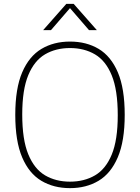

<svg xmlns="http://www.w3.org/2000/svg" viewBox="-20 -964 724 993"><path d="M342 9Q257.5 9 193.8 -29Q130 -67 94.5 -150.5Q59 -234 59 -370Q59 -506.5 94.8 -589.8Q130.5 -673 194.2 -711Q258 -749 342 -749Q427 -749 490.5 -711Q554 -673 589.5 -589.8Q625 -506.5 625 -370Q625 -234 589.2 -150.5Q553.5 -67 489.8 -29Q426 9 342 9ZM342 -24.5Q415.5 -24.5 471.2 -57Q527 -89.5 558 -164.8Q589 -240 589 -368Q589 -498 558 -574Q527 -650 471.2 -682.8Q415.5 -715.5 342 -715.5Q268.5 -715.5 213 -683Q157.5 -650.5 126.2 -575.2Q95 -500 95 -372Q95 -242 126.2 -166Q157.5 -90 213 -57.2Q268.5 -24.5 342 -24.5ZM203 -808 323 -944H361L481 -808H440.5L342 -922L243.5 -808Z"/></svg>

Font: Encode Sans Th
Style: Regular
Weight: 100
Designer: Multiple Designers
Foundry: Impallari Type
Version: Version 3.002; ttfautohint (v1.8.3) -l 8 -r 50 -G 200 -x 14 